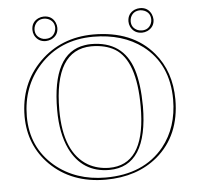

<svg xmlns="http://www.w3.org/2000/svg" viewBox="-54 -815 906 880"><g transform="rotate(-5 399.5 -375.0)"><path d="M747.1 -329.1Q747.1 -163.1 636.2 -69.3Q542 9.3 397.9 9.8Q241.2 9.8 142.6 -87.4Q52.7 -177.2 51.8 -310.1Q51.8 -461.4 151.4 -560.5Q249.5 -657.2 397 -658.2Q577.6 -658.2 673.3 -544.9Q746.6 -458 747.1 -329.1ZM383.8 -605Q213.4 -602.5 212.9 -327.1Q212.9 -130.9 321.8 -67.4Q364.3 -43.5 418 -43Q577.6 -43 585.4 -282.7Q585.9 -296.4 585.9 -310.1Q585.9 -522 492.2 -579.1Q448.7 -605 383.8 -605ZM122.1 -703.1Q122.1 -739.3 154.3 -754.4Q166.5 -759.8 179.2 -759.8Q216.3 -759.8 231.4 -727.5Q236.8 -715.3 236.8 -703.1Q236.8 -667.5 203.6 -652.3Q191.4 -647.5 179.2 -647Q143.6 -647 127.4 -678.7Q122.1 -690.9 122.1 -703.1ZM564 -703.1Q564 -739.7 597.2 -754.9Q609.4 -759.8 622.1 -759.8Q657.7 -759.8 673.3 -728Q678.7 -715.8 679.2 -703.1Q679.2 -668 646.5 -652.3Q634.3 -647 622.1 -647Q585.4 -647 569.3 -679.2Q564 -690.9 564 -703.1ZM736.8 -329.1Q736.8 -492.7 622.1 -580.1Q532.2 -647.5 397 -647.9Q244.1 -647.9 148.4 -543Q62.5 -447.8 62 -310.1Q62 -167.5 166 -79.1Q260.3 -0.5 397.9 0Q573.7 0 667 -114.7Q736.3 -201.7 736.8 -329.1ZM383.8 -615.2Q531.2 -615.2 574.7 -480Q595.7 -413.1 596.2 -310.1Q594.7 -34.2 418 -33.2Q293.5 -33.2 237.8 -147.5Q203.1 -220.2 203.1 -327.1Q203.1 -590.3 355.5 -612.8Q369.6 -615.2 383.8 -615.2ZM131.8 -703.1Q131.8 -672.9 160.6 -660.6Q169.4 -656.7 179.2 -657.2Q210.9 -657.2 223.1 -685.1Q226.6 -694.3 227.1 -703.1Q227.1 -734.4 197.8 -746.6Q188.5 -750 179.2 -750Q148.4 -750 135.7 -721.7Q131.8 -712.4 131.8 -703.1ZM574.2 -703.1Q574.2 -672.9 603 -660.6Q612.3 -657.2 622.1 -657.2Q652.8 -657.2 665 -684.6Q668.9 -693.8 668.9 -703.1Q668.9 -734.4 640.6 -746.1Q631.3 -749.5 622.1 -750Q589.8 -750 577.6 -721.7Q574.2 -712.4 574.2 -703.1Z"/></g></svg>

Font: Linux Biolinum Outline O
Style: Bold
Weight: 700
Designer: Philipp H. Poll
Foundry: Philipp H. Poll
Version: Version 0.9.2